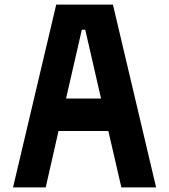

<svg xmlns="http://www.w3.org/2000/svg" viewBox="-20 -820 740 840"><path d="M37 0 226 -800H474L663 0H511L454 -247H236L180 0ZM338 -690 269 -389H422L353 -690Z"/></svg>

Font: Martian Mono SemiBold
Style: Regular
Weight: 600
Monospace: yes
Designer: Roman Shamin
Foundry: Evil Martians
Version: Version 1.000; ttfautohint (v1.8.4.7-5d5b)